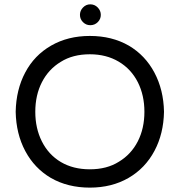

<svg xmlns="http://www.w3.org/2000/svg" viewBox="-20 -859 833 890"><path d="M350.6 -790Q350.6 -809.6 364.7 -824.2Q378.9 -838.9 398.4 -838.9Q418.9 -838.9 433.1 -824.2Q447.3 -809.6 447.3 -790Q447.3 -770.5 433.1 -756.3Q418.9 -742.2 398.4 -742.2Q378.9 -742.2 364.7 -756.3Q350.6 -770.5 350.6 -790ZM215.8 -34.2Q139.6 -79.1 97.2 -158.7Q54.7 -238.3 52.7 -340.8Q54.7 -443.4 96.7 -522.5Q138.7 -602.5 216.8 -647.5Q294.9 -692.4 396.5 -692.4Q499 -692.4 577.1 -647.5Q653.3 -602.5 695.8 -522.5Q738.3 -442.4 740.2 -340.8Q738.3 -239.3 696.3 -160.2Q653.3 -79.1 575.7 -34.2Q498 10.7 396.5 10.7Q293.9 10.7 215.8 -34.2ZM531.2 -109.4Q587.9 -143.6 618.7 -203.6Q649.4 -263.7 649.4 -340.8Q649.4 -417 619.1 -477.5Q587.9 -539.1 530.3 -573.2Q472.7 -607.4 396.5 -607.4Q317.4 -607.4 261.7 -572.3Q205.1 -538.1 174.3 -478Q143.6 -418 143.6 -340.8Q143.6 -264.6 173.8 -204.1Q205.1 -141.6 262.2 -107.9Q319.3 -74.2 396.5 -74.2Q475.6 -74.2 531.2 -109.4Z"/></svg>

Font: jf-openhuninn-1.0
Style: Regular
Weight: 400
Designer: [Kosugi Maru]
      Designed by Motoya company      

      [Varela Round]
      Joe Prince(Latin component); Avraham Co
Foundry: justfont CO.,LTD.
Version: 1.0